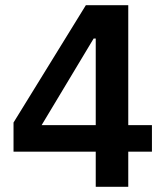

<svg xmlns="http://www.w3.org/2000/svg" viewBox="-20 -718 640 738"><path d="M348 0V-135H32V-247L310 -698H473V-237H564V-135H473V0ZM140 -237H348V-570H340Z"/></svg>

Font: IBM Plex Sans KR SmBld
Style: Regular
Weight: 600
Designer: Mike Abbink; Paul van der Laan; Pieter van Rosmalen; Wujin Sim; Chorong Kim; Dohee Lee;
Foundry: Sandoll Inc.
Version: Version 1.002